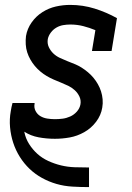

<svg xmlns="http://www.w3.org/2000/svg" viewBox="-20 -558 540 783"><path d="M342 205Q309 205 275 203Q241 201 210 192Q179 183 151 167.5Q123 152 100.5 130.5Q78 109 61 82Q44 55 34 24.5Q24 -6 21 -39Q18 -72 24 -105Q25 -113 27 -121.5Q29 -130 31 -138H121Q121 -137 121 -136.5Q121 -136 121 -135Q118 -119 125 -105.5Q132 -92 144.5 -84.5Q157 -77 172.5 -74.5Q188 -72 204 -72Q219 -72 235 -74Q251 -76 266.5 -83Q282 -90 293.5 -103Q305 -116 308 -132Q311 -149 304 -164Q297 -179 285 -190Q273 -201 258.5 -208Q244 -215 229 -221Q214 -227 199 -233.5Q184 -240 170.5 -248Q157 -256 144.5 -266.5Q132 -277 122 -289Q112 -301 104 -315Q96 -329 91 -344.5Q86 -360 85 -377Q84 -394 86 -411Q91 -441 109 -466.5Q127 -492 153 -508.5Q179 -525 208 -531.5Q237 -538 266 -538Q318 -538 366 -523Q414 -508 457 -484L435 -350H355L369 -435Q345 -445 319.5 -451.5Q294 -458 267 -458Q252 -458 237.5 -455.5Q223 -453 210 -445.5Q197 -438 187.5 -425.5Q178 -413 175 -399Q172 -381 179 -366Q186 -351 197.5 -340Q209 -329 224 -322Q239 -315 254 -309Q269 -303 284 -297Q299 -291 312.5 -282.5Q326 -274 338.5 -263.5Q351 -253 361 -241Q371 -229 379 -215Q387 -201 392 -185.5Q397 -170 398.5 -153Q400 -136 397 -119Q392 -88 372 -61.5Q352 -35 323.5 -19Q295 -3 264.5 2.5Q234 8 204 8Q170 8 137.5 2Q105 -4 79 -21Q84 6 98.5 29Q113 52 132.5 69.5Q152 87 177 98.5Q202 110 229 116.5Q256 123 284.5 124Q313 125 342 125H343V205Z"/></svg>

Font: Iosevka Slab Medium
Style: Italic
Weight: 500
Italic angle: -9°
Monospace: yes
Designer: Belleve Invis
Foundry: Belleve Invis
Version: Version 11.1.0; ttfautohint (v1.8.3)